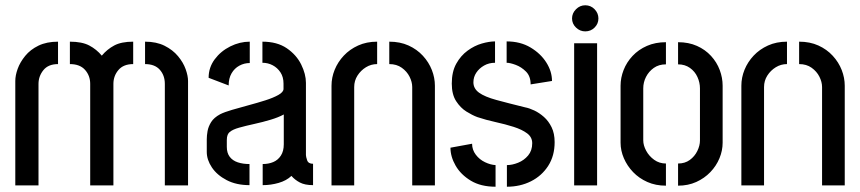

<svg xmlns="http://www.w3.org/2000/svg" viewBox="-20 -703 3262 728"><path d="M322 0V-385Q322 -416 302.5 -438Q283 -460 245 -460V-545Q291 -545 318.5 -530.5Q346 -516 366 -492Q386 -516 413 -530.5Q440 -545 485 -545V-460Q448 -460 429 -437.5Q410 -415 410 -385V0ZM38 0V-396Q38 -417 47 -442Q56 -467 75.5 -491Q95 -515 126 -530Q157 -545 200 -545V-460Q163 -460 144.5 -437Q126 -414 126 -385V0ZM605 0V-385Q605 -417 586 -438.5Q567 -460 530 -460V-545Q573 -545 604 -529.5Q635 -514 655 -490Q675 -466 684 -440.5Q693 -415 693 -396V0Z M926 -1Q876 -1 839.5 -20Q803 -39 783.5 -68Q764 -97 764 -127V-175Q764 -189 767 -206Q770 -223 780.5 -240Q791 -257 815 -270Q831 -278 860 -286.5Q889 -295 922.5 -304Q956 -313 986 -322.5Q1016 -332 1035.5 -343Q1055 -354 1055 -366V-386Q1055 -411 1043.5 -428.5Q1032 -446 1014 -455.5Q996 -465 975 -465V-545Q1031 -545 1067.5 -520Q1104 -495 1122 -458.5Q1140 -422 1140 -389V-115Q1140 -109 1144.5 -95.5Q1149 -82 1167 -82V-1Q1136 -1 1117 -11Q1098 -21 1085 -36Q1066 -18 1036.5 -9.5Q1007 -1 976 -1V-81Q998 -81 1016 -88.5Q1034 -96 1045 -113Q1056 -130 1056 -156V-269Q1036 -258 1006 -249Q976 -240 944 -233Q912 -226 887 -219Q862 -212 852 -203Q840 -195 840 -172V-146Q840 -123 851 -108.5Q862 -94 881.5 -87.5Q901 -81 926 -81ZM847 -379 771 -408Q771 -447 794 -478Q817 -509 853 -527Q889 -545 927 -545V-464Q906 -464 887.5 -454Q869 -444 858 -425Q847 -406 847 -379Z M1237 -378Q1237 -409 1249 -438.5Q1261 -468 1283.5 -492Q1306 -516 1338 -530.5Q1370 -545 1410 -545V-460Q1387 -460 1367.5 -448Q1348 -436 1335.5 -416.5Q1323 -397 1323 -373V0H1237ZM1543 -373Q1543 -392 1533 -412Q1523 -432 1503.5 -446Q1484 -460 1456 -460V-545Q1497 -545 1529 -530.5Q1561 -516 1583.5 -491.5Q1606 -467 1617.5 -437.5Q1629 -408 1629 -378V0H1543Z M1902 5V-77Q1922 -77 1944.5 -86Q1967 -95 1982.5 -113.5Q1998 -132 1998 -160Q1998 -183 1978.5 -197.5Q1959 -212 1927.5 -222Q1896 -232 1859.5 -240Q1823 -248 1790 -259Q1771 -266 1748.5 -280Q1726 -294 1709.5 -319.5Q1693 -345 1693 -386Q1693 -431 1710 -461.5Q1727 -492 1753 -511Q1779 -530 1807 -538Q1835 -546 1857 -546V-465Q1834 -465 1815.5 -454.5Q1797 -444 1786 -427.5Q1775 -411 1775 -391Q1775 -367 1796.5 -351.5Q1818 -336 1862 -324Q1906 -312 1971 -296Q1987 -293 2006 -284Q2025 -275 2042.5 -259.5Q2060 -244 2071.5 -220.5Q2083 -197 2083 -164Q2083 -112 2058.5 -74Q2034 -36 1993 -15.5Q1952 5 1902 5ZM1859 5Q1803 5 1765 -18Q1727 -41 1707.5 -75Q1688 -109 1688 -143L1770 -158Q1770 -135 1784 -116.5Q1798 -98 1819 -88Q1840 -78 1859 -77ZM1992 -383Q1992 -414 1974.5 -431.5Q1957 -449 1935.5 -457Q1914 -465 1901 -465V-546Q1953 -546 1991.5 -523Q2030 -500 2051.5 -466Q2073 -432 2073 -396Z M2157 0V-539H2244V0ZM2199 -584Q2179 -584 2164 -598.5Q2149 -613 2149 -633Q2149 -653 2164 -668Q2179 -683 2199 -683Q2220 -683 2234.5 -668Q2249 -653 2249 -633Q2249 -613 2234.5 -598.5Q2220 -584 2199 -584Z M2505 1Q2466 1 2434.5 -13Q2403 -27 2380.5 -50.5Q2358 -74 2345.5 -103Q2333 -132 2333 -162V-378Q2333 -408 2344.5 -437.5Q2356 -467 2378.5 -491Q2401 -515 2433 -529Q2465 -543 2505 -543V-459Q2478 -459 2459 -445.5Q2440 -432 2429.5 -411.5Q2419 -391 2419 -368V-171Q2419 -152 2430 -131.5Q2441 -111 2460.5 -97Q2480 -83 2505 -83ZM2551 1V-83Q2577 -83 2595.5 -96.5Q2614 -110 2624 -130.5Q2634 -151 2634 -170V-368Q2634 -390 2624.5 -411Q2615 -432 2596 -445.5Q2577 -459 2551 -459V-543Q2591 -543 2622.5 -529Q2654 -515 2676 -491Q2698 -467 2709 -437.5Q2720 -408 2720 -378V-162Q2720 -132 2708 -103Q2696 -74 2673.5 -50.5Q2651 -27 2620 -13Q2589 1 2551 1Z M2791 -378Q2791 -409 2803 -438.5Q2815 -468 2837.5 -492Q2860 -516 2892 -530.5Q2924 -545 2964 -545V-460Q2941 -460 2921.5 -448Q2902 -436 2889.5 -416.5Q2877 -397 2877 -373V0H2791ZM3097 -373Q3097 -392 3087 -412Q3077 -432 3057.5 -446Q3038 -460 3010 -460V-545Q3051 -545 3083 -530.5Q3115 -516 3137.5 -491.5Q3160 -467 3171.5 -437.5Q3183 -408 3183 -378V0H3097Z"/></svg>

Font: Stick No Bills Medium
Style: Regular
Weight: 500
Version: Version 2.000